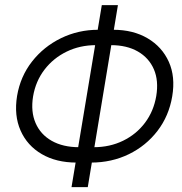

<svg xmlns="http://www.w3.org/2000/svg" viewBox="-20 -748 726 768"><path d="M344.2 -97.7H286.1Q205.1 -97.7 147 -131.6Q88.9 -165.5 62.3 -225.8Q35.6 -286.1 48.3 -364.3Q61.5 -442.4 108.2 -502Q154.8 -561.5 223.9 -595.2Q293 -628.9 373 -628.9H433.1Q512.7 -628.9 570.6 -594.7Q628.4 -560.5 655.3 -500.7Q682.1 -440.9 668.9 -362.8Q655.8 -284.2 609.9 -224.4Q564 -164.6 495.1 -131.1Q426.3 -97.7 344.2 -97.7ZM296.4 -159.2H355Q419.4 -159.2 472.4 -185.1Q525.4 -210.9 560.1 -257.1Q594.7 -303.2 605 -363.8Q615.2 -425.3 595.5 -470.9Q575.7 -516.6 531.5 -542Q487.3 -567.4 423.8 -567.4H363.8Q299.8 -567.4 246.6 -541.5Q193.4 -515.6 158 -469.5Q122.6 -423.3 112.3 -362.3Q102.5 -301.8 122.3 -255.9Q142.1 -210 187 -184.6Q231.9 -159.2 296.4 -159.2ZM451.7 -727.5 331.1 0.5H266.1L387.2 -727.5Z"/></svg>

Font: Inter Tight Light
Style: Italic
Weight: 300
Italic angle: -9.39999°
Designer: Rasmus Andersson
Foundry: rsms
Version: Version 3.004